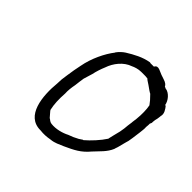

<svg xmlns="http://www.w3.org/2000/svg" viewBox="-124 -577 667 667"><g transform="rotate(45 209.5 -244.0)"><path d="M88 -223C85 -206 84 -193 84 -182V-181C77 -111 86 -23 157 -23H158C175 -21 189 -22 205 -25H206C225 -27 237 -34 254 -41C289 -57 312 -68 336 -97C355 -118 374 -133 385 -159L386 -163C390 -173 392 -184 395 -195C396 -201 399 -208 400 -213L403 -231C405 -241 405 -251 407 -261C408 -272 410 -282 409 -290V-291C410 -298 410 -303 410 -309L411 -310L413 -315C413 -317 413 -324 414 -328V-329C416 -335 417 -342 418 -351V-353C423 -368 412 -382 405 -391H402C399 -410 382 -430 364 -433H362C360 -435 357 -435 355 -437V-438C348 -448 340 -449 326 -454C307 -459 289 -476 280 -458H263L260 -459C229 -454 202 -439 176 -423C167 -417 158 -409 150 -398V-397C128 -369 106 -324 98 -280C94 -262 91 -244 88 -223ZM137 -256C140 -266 143 -276 147 -289C150 -304 156 -322 162 -336C172 -366 195 -395 225 -405C233 -409 247 -414 262 -414H277C281 -414 286 -414 292 -413H293C297 -408 306 -404 311 -400L328 -388C331 -386 333 -385 336 -383H337C342 -377 348 -372 353 -366L364 -352L366 -338C368 -318 367 -293 363 -269V-267C361 -255 360 -244 359 -233L356 -215C355 -210 354 -206 353 -203C350 -193 349 -185 346 -174L345 -169C331 -147 307 -121 287 -104H285C282 -102 278 -99 273 -96L255 -87C248 -84 243 -82 237 -80C220 -71 193 -63 169 -66C161 -67 156 -72 152 -75H151L133 -96V-97L132 -98C127 -121 126 -144 128 -174C127 -187 129 -204 132 -219C134 -233 135 -246 137 -256ZM310 -400H311ZM254 -40V-41ZM366 -338V-339ZM407 -261Z"/></g></svg>

Font: Scribbler
Style: LtIta
Weight: 300
Designer: Mew Too
Foundry: Cannot Into Space Fonts
Version: Version 1.001